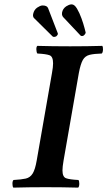

<svg xmlns="http://www.w3.org/2000/svg" viewBox="-20 -857 492 879"><path d="M271 -122Q266 -93 266 -77Q266 -47 282.5 -41Q299 -35 339 -33Q343 -29 343 -16Q343 -3 338 2Q301 1 266.5 0.5Q232 0 188 0Q145 0 111.5 0.5Q78 1 41 2Q37 -3 37 -16Q37 -29 42 -33Q78 -35 98 -39.5Q118 -44 129.5 -62.5Q141 -81 148 -122L218 -523Q223 -550 223 -567Q223 -598 207 -604Q191 -610 151 -612Q147 -617 146.5 -630Q146 -643 151 -647Q189 -646 223 -645.5Q257 -645 301 -645Q344 -645 377.5 -645.5Q411 -646 448 -647Q452 -643 451.5 -630Q451 -617 446 -612Q411 -611 390.5 -606Q370 -601 359.5 -583Q349 -565 341 -523ZM283 -828Q288 -831 294.5 -834Q301 -837 308 -837Q321 -837 332.5 -817.5Q344 -798 353 -773Q362 -748 367 -728.5Q372 -709 372 -709V-706Q370 -700 364 -695Q363 -694 360.5 -693Q358 -692 356 -692Q351 -692 349 -694L268 -780Q267 -782 265 -786Q263 -790 264 -799Q267 -817 283 -828ZM150 -822Q155 -825 161.5 -828.5Q168 -832 175 -832Q195 -832 200 -820L244 -706Q244 -705 244.5 -704.5Q245 -704 245 -703Q245 -699 242.5 -696Q240 -693 238 -691Q236 -690 233.5 -689Q231 -688 228 -688Q223 -688 221 -690L136 -774Q131 -779 131 -787Q131 -789 131.5 -791Q132 -793 132 -794Q136 -812 150 -822Z"/></svg>

Font: Libertinus Serif SemiBold
Style: Italic
Weight: 600
Italic angle: -11.5°
Designer: Philipp H. Poll, Khaled Hosny
Foundry: Caleb Maclennan
Version: Version 7.051;RELEASE